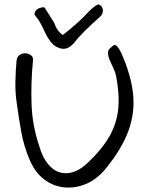

<svg xmlns="http://www.w3.org/2000/svg" viewBox="-20 -841 697 873"><path d="M463 -77Q423 -27 373 -5.5Q323 16 272.5 11Q222 6 180.5 -25.5Q139 -57 115 -114Q89 -174 77 -240Q65 -306 56 -373Q49 -420 50 -468.5Q51 -517 55 -563Q57 -583 69 -591Q81 -599 95.5 -598.5Q110 -598 121 -589.5Q132 -581 130 -566Q120 -466 123.5 -366.5Q127 -267 161 -169Q164 -159 168 -148.5Q172 -138 177 -128Q213 -60 268 -54Q323 -48 378 -100Q444 -162 477.5 -221Q511 -280 517.5 -346Q524 -412 508 -495Q505 -511 496.5 -529Q488 -547 480 -565Q472 -583 471 -598.5Q470 -614 483 -624L495 -634Q501 -639 508.5 -633.5Q516 -628 522 -618Q528 -608 531 -601Q576 -500 585 -414.5Q594 -329 564.5 -247.5Q535 -166 463 -77ZM255 -621Q232 -627 217 -643.5Q202 -660 188 -687Q163 -741 151 -756Q137 -773 137 -776Q137 -790 149.5 -799Q162 -808 182 -808L226 -738Q239 -699 266 -682Q334 -736 368 -772Q371 -776 382.5 -787.5Q394 -799 408 -810Q422 -821 430 -821Q448 -811 448 -793Q448 -777 435 -765Q349 -689 316 -645Q287 -612 255 -621Z"/></svg>

Font: Mynerve
Style: Regular
Weight: 400
Designer: Carolina Short
Foundry: Carolina Short
Version: Version 1.000; ttfautohint (v1.8.4.7-5d5b)